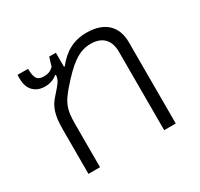

<svg xmlns="http://www.w3.org/2000/svg" viewBox="-117 -673 853 819"><g transform="rotate(-30 309.0 -263.0)"><path d="M101 0H158V-210C158 -289 170 -311 215 -364C280 -438 325 -476 386 -476C439 -476 474 -448 474 -386V0H531V-401C531 -476 486 -526 394 -526C330 -526 283 -499 243 -448H239V-517H206L193 -474C178 -459 163 -455 145 -455C114 -455 102 -469 102 -517H50V-497C50 -443 83 -415 128 -415C155 -415 175 -425 189 -436L192 -435C190 -410 182 -401 143 -357C114 -325 101 -291 101 -218Z"/></g></svg>

Font: Noto Sans Thai UI Light
Style: Regular
Weight: 300
Designer: Monotype Design Team
Foundry: Monotype Imaging Inc.
Version: Version 2.000